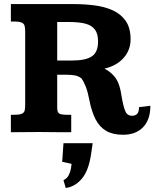

<svg xmlns="http://www.w3.org/2000/svg" viewBox="-20 -659 769 957"><path d="M593.3 12.7Q543 12.7 509.8 -6.3Q476.6 -25.4 456.5 -64Q436.5 -102.5 425.3 -160.6Q418 -199.7 408 -225.8Q397.9 -252 385.7 -268.6Q372.6 -279.3 354 -283Q335.4 -286.6 308.1 -286.6H265.1V-122.1Q265.1 -99.6 274.9 -93.3Q284.7 -86.9 313.5 -86.9H335V0Q298.8 0 262.7 -0.2Q226.6 -0.5 178.7 -1Q131.3 -1 99.6 -0.5Q67.9 0 34.2 0V-86.9H49.8Q78.1 -86.9 89.6 -92.5Q101.1 -98.1 103.3 -109.4Q105.5 -120.6 105.5 -136.7V-501.5Q105.5 -519.5 102.5 -530.5Q99.6 -541.5 87.6 -546.6Q75.7 -551.8 47.4 -551.8Q45.4 -551.8 41 -551.8Q36.6 -551.8 34.2 -551.8V-638.7H346.2Q399.4 -638.7 450.2 -632.3Q501 -626 541.7 -607.7Q582.5 -589.4 606.7 -554.4Q630.9 -519.5 630.9 -462.9Q630.9 -409.7 596.2 -370.4Q561.5 -331.1 500.5 -316.9Q529.8 -303.2 553.5 -273.7Q577.1 -244.1 586.4 -176.8Q594.7 -127.9 604.5 -105Q614.3 -82 638.2 -82Q655.3 -82 664.1 -92Q672.9 -102.1 672.9 -125L729.5 -131.8Q729.5 -62.5 693.1 -24.9Q656.7 12.7 593.3 12.7ZM265.1 -357.4H340.8Q406.2 -357.4 437.5 -377.9Q468.8 -398.4 468.8 -452.6Q468.8 -491.2 452.6 -512.2Q436.5 -533.2 404.8 -541.3Q373 -549.3 326.2 -549.3H265.1ZM307.6 277.8 296.4 239.3Q314.5 230 322.5 214.1Q330.6 198.2 333.3 182.4Q335.9 166.5 336.9 157.7L290 147.5L296.4 54.7H441.9L434.6 105.5Q422.4 191.4 387.7 231.9Q353 272.5 307.6 277.8Z"/></svg>

Font: Kameron
Style: Regular
Weight: 400
Designer: Vernon Adams
Foundry: Vernon Adams
Version: Version 1.100